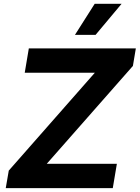

<svg xmlns="http://www.w3.org/2000/svg" viewBox="-20 -979 727 999"><path d="M9.9 0H566.8L588.1 -126.8H223.4L671.5 -636L686.8 -727.3H130L108.7 -600.5H473.4L25.6 -91.3ZM370 -797.6H477.3L612.6 -959.2H472.7Z"/></svg>

Font: Magic Ui Pro
Style: Bold Italic
Weight: 700
Italic angle: -9.39999°
Designer: Stefan Endress, Andreas Faust
Version: Version 1.000;FEAKit 1.0